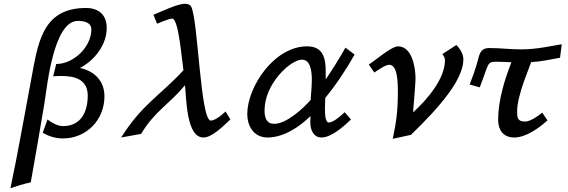

<svg xmlns="http://www.w3.org/2000/svg" viewBox="-20 -708 2989 1011"><path d="M35 283C70 271 106 260 142 252C167 111 192 -30 215 -171C229 -261 263 -598 390 -598C423 -598 461 -590 461 -553C461 -460 367 -371 276 -371L260 -306C274 -307 288 -308 302 -308C371 -308 442 -292 442 -204C442 -120 407 -44 312 -44C283 -44 252 -62 230 -79L205 -9C237 10 273 21 311 21C436 21 530 -77 530 -201C530 -282 477 -334 401 -350C478 -390 542 -472 542 -561C542 -629 500 -666 433 -666C196 -666 179 -471 143 -283C107 -94 75 95 35 283Z M618 16 723 -3C794 -122 869 -157 954 -259C962 -192 960 16 1051 16C1098 16 1157 -46 1193 -79L1168 -121C1168 -121 1119 -73 1090 -73C1035 -73 1023 -604 987 -672C981 -684 969 -688 953 -688C914 -688 827 -646 788 -630L807 -583C807 -583 868 -610 887 -610C921 -610 938 -387 946 -338C820 -202 728 -159 618 16Z M1282 -107C1282 -49 1313 16 1389 16C1474 16 1557 -40 1615 -97C1615 -97 1614 -80 1614 -64C1614 -25 1630 16 1673 16C1724 16 1789 -41 1828 -79L1795 -117C1768 -92 1734 -63 1711 -63C1695 -63 1691 -98 1691 -133C1691 -158 1693 -193 1693 -193C1746 -257 1803 -341 1847 -421L1799 -457C1764 -395 1729 -340 1695 -290V-334C1695 -404 1680 -464 1597 -464C1424 -464 1282 -251 1282 -107ZM1373 -127C1373 -268 1511 -394 1570 -394C1612 -394 1622 -341 1622 -287C1622 -245 1616 -202 1616 -182C1573 -133 1487 -56 1424 -56C1384 -56 1373 -86 1373 -127Z M1922 -368 1951 -326C1967 -337 2010 -367 2029 -367C2072 -367 2075 -283 2075 -224C2075 -127 2067 -65 2048 23L2144 2C2299 -148 2420 -290 2420 -396C2420 -420 2405 -449 2383 -471L2309 -423C2309 -423 2323 -410 2323 -391C2323 -296 2236 -190 2155 -116C2155 -116 2168 -269 2168 -295C2168 -357 2148 -464 2076 -464C2041 -464 1955 -389 1922 -368Z M2453 -263 2506 -248C2555 -371 2541 -383 2595 -383C2626 -383 2673 -380 2673 -380C2636 -287 2603 -177 2603 -77C2603 -27 2627 16 2688 16C2748 16 2816 -32 2863 -74L2835 -115C2815 -98 2773 -68 2745 -68C2705 -68 2703 -88 2703 -122C2703 -206 2765 -344 2777 -381C2823 -383 2877 -394 2929 -404L2938 -475C2886 -467 2809 -448 2725 -448C2659 -448 2621 -455 2556 -455C2529 -455 2511 -445 2501 -409C2495 -386 2486 -347 2453 -263Z"/></svg>

Font: KpSans
Style: BoldItalic
Weight: 700
Italic angle: -11°
Version: Version 0.66